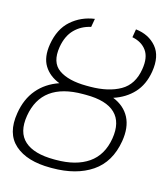

<svg xmlns="http://www.w3.org/2000/svg" viewBox="-121 -827 806 924"><g transform="rotate(15 282.5 -365.0)"><path d="M281.7 -416H300.3Q391.1 -416.5 449.7 -450Q508.3 -483.4 521 -563Q530.8 -622.6 506.8 -656Q482.9 -689.5 435.1 -698.7L441.9 -739.7Q507.3 -732.4 545.2 -687.7Q583 -643.1 569.8 -563Q558.6 -496.1 519.8 -454.3Q481 -412.6 421.4 -393.1Q478.5 -370.1 503.7 -322Q528.8 -273.9 517.1 -203.1Q499 -94.7 421.9 -42.5Q344.7 9.8 224.1 9.8H216.3Q99.1 9.8 38.1 -43.9Q-22.9 -97.7 -5.4 -202.6Q6.3 -275.4 46.9 -323.5Q87.4 -371.6 152.8 -394Q100.6 -414.1 75.2 -455.6Q49.8 -497.1 60.5 -563Q73.7 -642.6 122.3 -685.3Q170.9 -728 237.8 -737.3L230.5 -695.3Q183.1 -685.1 150.9 -652.6Q118.7 -620.1 108.9 -563Q95.7 -483.4 143.3 -450Q190.9 -416.5 281.7 -416ZM291.5 -373H276.4Q71.3 -373 43 -202.6Q28.8 -117.2 75.7 -75.2Q122.6 -33.2 223.1 -33.2H231.9Q332 -33.2 393.1 -75.2Q454.1 -117.2 468.3 -203.1Q481.9 -286.6 437.3 -329.8Q392.6 -373 291.5 -373Z"/></g></svg>

Font: Inter Display Extra Light
Style: Italic
Weight: 200
Italic angle: -9.39999°
Designer: Rasmus Andersson
Foundry: rsms
Version: Version 4.000;git-4fc901f